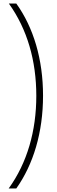

<svg xmlns="http://www.w3.org/2000/svg" viewBox="-20 -820 320 1084"><path d="M223 -280C223 -485 169 -665 72 -800H30C134 -655 185 -477 185 -279C185 -82 134 99 29 244H72C168 109 223 -72 223 -280Z"/></svg>

Font: Noto Sans Malayalam Condensed ExtraLight
Style: Regular
Weight: 200
Width: 3
Designer: Jelle Bosma - Monotype Design Team
Foundry: Monotype Imaging Inc.
Version: Version 2.104